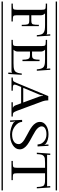

<svg xmlns="http://www.w3.org/2000/svg" viewBox="822 -1578 748 2449"><g transform="rotate(90 1195.5 -354.0)"><path d="M-8.8 -708H472.2V-690.9H-8.8ZM472.2 0H-8.8V-17.1H472.2ZM17.1 -581.1H384.8Q397 -581.1 401.6 -579.6Q406.2 -578.1 411.1 -573.2H412.1L408.2 -621.1L425.8 -622.1L437 -450.2H419.9Q417.5 -485.8 410.6 -506.3Q403.8 -526.9 386.7 -537.8Q369.6 -548.8 348.1 -552Q326.7 -555.2 288.1 -555.2H144V-553.2Q166 -531.2 166 -502.9V-379.9H234.9Q249.5 -379.9 258.1 -381.8Q266.6 -383.8 273.2 -388.7Q279.8 -393.6 282.7 -405.3Q285.6 -417 286.9 -432.9Q288.1 -448.7 288.1 -476.1H305.2V-257.8H288.1Q288.1 -285.2 286.9 -301Q285.6 -316.9 282.7 -328.6Q279.8 -340.3 273.2 -345.2Q266.6 -350.1 258.1 -352.1Q249.5 -354 234.9 -354H166V-196.8Q166 -161.6 175 -152.8Q184.1 -144 219.2 -144H245.1V-127H17.1V-144H43.9Q79.1 -144 87.6 -152.8Q96.2 -161.6 96.2 -196.8V-511.2Q96.2 -546.4 87.6 -555.2Q79.1 -564 43.9 -564H17.1Z M480 -581.1H820.8Q833 -581.1 837.2 -579.8Q841.3 -578.6 846.7 -573.2H847.7L844.7 -621.1L861.8 -622.1L874 -450.2H856Q854 -479 848.6 -497.6Q843.3 -516.1 834.7 -527.8Q826.2 -539.6 809.8 -545.4Q793.5 -551.3 774.7 -553.2Q755.9 -555.2 725.1 -555.2H606.9V-553.2Q628.9 -531.2 628.9 -502.9V-389.2H671.9Q696.8 -389.2 708.7 -395Q720.7 -400.9 726.8 -421.4Q732.9 -441.9 732.9 -484.9H751V-267.1H732.9Q732.9 -310.1 726.8 -330.6Q720.7 -351.1 708.7 -356.9Q696.8 -362.8 671.9 -362.8H628.9V-205.1Q628.9 -176.8 606.9 -154.8V-152.8H777.8Q808.6 -152.8 827.4 -154.8Q846.2 -156.7 862.5 -162.6Q878.9 -168.5 887.5 -180.2Q896 -191.9 901.4 -210.4Q906.7 -229 908.7 -257.8H925.8L915 -85.9L897 -86.9L899.9 -134.8H898.9Q894 -129.9 889.2 -128.4Q884.3 -127 872.1 -127H480V-144H506.8Q542 -144 550.5 -152.8Q559.1 -161.6 559.1 -196.8V-511.2Q559.1 -546.4 550.5 -555.2Q542 -564 506.8 -564H480ZM454.1 -708H960.9V-690.9H454.1ZM454.1 -17.1H960.9V0H454.1Z M960.4 -127V-144H972.7Q999 -144 1007.1 -151.9Q1015.1 -159.7 1030.8 -196.8L1196.8 -596.2H1252.4V-590.8V-582Q1252.4 -557.6 1262.7 -525.9L1384.8 -196.8Q1399.4 -160.2 1408 -152.1Q1416.5 -144 1442.9 -144H1457.5V-127H1275.9V-144H1344.7V-146Q1323.7 -153.3 1313.5 -183.1L1288.6 -250H1080.6L1058.6 -196.8Q1050.8 -175.8 1050.8 -166Q1050.8 -153.3 1061.8 -148.7Q1072.8 -144 1100.6 -144H1128.4V-127ZM1278.8 -276.9 1203.6 -481Q1194.8 -505.4 1194.8 -526.9H1188.5Q1188.5 -506.8 1177.7 -481L1091.8 -276.9ZM942.9 -708H1475.6V-690.9H942.9ZM942.9 -17.1H1475.6V0H942.9Z M1456.5 -708H1911.1V-690.9H1456.5ZM1456.5 -17.1H1911.1V0H1456.5ZM1876.5 -231.9Q1876.5 -177.7 1822 -143.3Q1767.6 -108.9 1684.6 -108.9Q1648.9 -108.9 1604.5 -122.3Q1560.1 -135.7 1536.1 -152.8Q1527.8 -158.7 1522.5 -172.9L1518.6 -170.9Q1524.4 -157.2 1524.4 -143.1L1526.4 -109.9L1508.3 -108.9L1500.5 -262.2L1526.4 -263.2Q1527.8 -213.9 1577.9 -174.3Q1627.9 -134.8 1684.6 -134.8Q1742.7 -134.8 1776.1 -157Q1809.6 -179.2 1809.6 -219.2Q1809.6 -239.3 1793.9 -257.6Q1778.3 -275.9 1753.4 -291.3Q1728.5 -306.6 1698.2 -322.3Q1668 -337.9 1637.7 -355.2Q1607.4 -372.6 1582.5 -391.6Q1557.6 -410.6 1542 -436Q1526.4 -461.4 1526.4 -490.2Q1526.4 -538.1 1571.5 -568.6Q1616.7 -599.1 1684.6 -599.1Q1718.8 -599.1 1750 -590.6Q1781.2 -582 1800.3 -567.9Q1812 -559.6 1816.4 -546.9L1818.4 -547.9Q1815.4 -568.4 1815.4 -576.2L1814.5 -598.1L1831.5 -599.1L1839.4 -460L1814.5 -459L1812.5 -473.1Q1808.6 -513.7 1772.9 -543.5Q1737.3 -573.2 1684.6 -573.2Q1639.2 -573.2 1611.3 -557.1Q1583.5 -541 1583.5 -512.2Q1583.5 -490.2 1599.6 -469.7Q1615.7 -449.2 1641.6 -432.6Q1667.5 -416 1698.7 -399.4Q1730 -382.8 1761.2 -365.2Q1792.5 -347.7 1818.4 -328.9Q1844.2 -310.1 1860.4 -284.9Q1876.5 -259.8 1876.5 -231.9Z M1893.1 -708H2399.9V-690.9H1893.1ZM1893.1 -17.1H2399.9V0H1893.1ZM1945.8 -581.1H2347.7L2344.7 -621.1L2362.8 -622.1L2374 -450.2H2356.9Q2355.5 -477.1 2354 -491Q2352.5 -504.9 2347.9 -519Q2343.3 -533.2 2337.6 -538.6Q2332 -543.9 2319.6 -548.6Q2307.1 -553.2 2292.2 -554.2Q2277.3 -555.2 2252 -555.2H2181.6V-196.8Q2181.6 -161.6 2190.2 -152.8Q2198.7 -144 2233.9 -144H2269V-127H2023.9V-144H2059.1Q2094.2 -144 2103 -152.8Q2111.8 -161.6 2111.8 -196.8V-555.2H2050.8Q2012.7 -555.2 1993.7 -552.5Q1974.6 -549.8 1961.2 -537.8Q1947.8 -525.9 1943.6 -506.8Q1939.5 -487.8 1937 -450.2H1918.9L1930.7 -622.1L1947.8 -621.1Z"/></g></svg>

Font: FoglihtenFr01
Style: Regular
Weight: 500
Version: Version 0.68